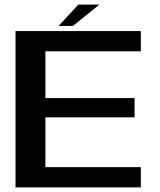

<svg xmlns="http://www.w3.org/2000/svg" viewBox="-20 -809 690 829"><path d="M47 0H588V-87.5H176V-302.5H561V-385.5H176V-587.5H588V-675H47ZM233 -697H295L409 -789H318Z"/></svg>

Font: Anybody SemiExpanded Medium
Style: Regular
Weight: 500
Width: 6
Version: Version 1.113;gftools[0.9.25]